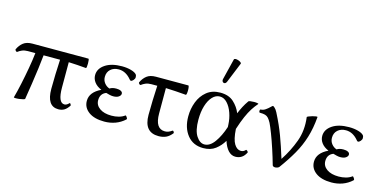

<svg xmlns="http://www.w3.org/2000/svg" viewBox="-70 -1064 2866 1442"><g transform="rotate(15 1363.0 -343.0)"><path d="M82 10Q96 -40 109.5 -103.5Q123 -167 134.5 -232Q146 -297 152 -352H94Q68 -352 49.5 -344Q31 -336 20 -327Q15 -322 7 -329Q-1 -336 2 -343Q17 -375 42.5 -395Q68 -415 113 -415H548Q551 -415 552.5 -404Q554 -393 554 -378.5Q554 -364 552.5 -353Q551 -342 548 -342Q513 -345 479 -347.5Q445 -350 412 -351V-155Q412 -36 462 -36Q479 -36 497 -55Q501 -60 506 -51Q511 -42 510 -40Q492 -12 472.5 -0.5Q453 11 427 11Q337 11 337 -124Q337 -180 339 -237.5Q341 -295 344 -352H216Q212 -308 204 -248.5Q196 -189 186.5 -124Q177 -59 167 0Q166 3 153 6.5Q140 10 123 12Q106 14 93.5 13.5Q81 13 82 10Z M784 11Q706 11 662 -21.5Q618 -54 618 -106Q618 -174 702 -214Q666 -229 647 -254Q628 -279 628 -309Q628 -359 676.5 -392Q725 -425 807 -425Q846 -425 878 -416Q910 -407 922 -392Q927 -386 927 -371Q927 -360 917 -348.5Q907 -337 898 -337Q892 -337 886 -346Q844 -396 790 -396Q751 -396 726.5 -374Q702 -352 702 -315Q702 -288 718 -267.5Q734 -247 758 -239Q777 -252 809 -252Q831 -252 844.5 -245Q858 -238 858 -225Q858 -212 843 -201Q828 -190 800 -190Q786 -190 772 -193.5Q758 -197 744 -201Q699 -184 699 -133Q699 -94 733 -70Q767 -46 825 -46Q854 -46 880.5 -53Q907 -60 927 -75Q929 -77 934 -71.5Q939 -66 942.5 -59Q946 -52 942 -48Q909 -18 869 -3.5Q829 11 784 11Z M1206 11Q1093 11 1093 -124Q1093 -180 1095 -237.5Q1097 -295 1100 -352H1054Q1028 -352 1009.5 -344Q991 -336 980 -327Q975 -322 967 -329Q959 -336 962 -343Q977 -375 1002.5 -395Q1028 -415 1073 -415H1325Q1328 -415 1330 -404Q1332 -393 1332 -378.5Q1332 -364 1330 -353Q1328 -342 1325 -342Q1285 -345 1245.5 -348Q1206 -351 1167 -352V-155Q1167 -36 1243 -36Q1270 -36 1296 -55Q1302 -60 1307.5 -51Q1313 -42 1311 -40Q1289 -12 1264 -0.5Q1239 11 1206 11Z M1553 11Q1474 11 1429 -45.5Q1384 -102 1384 -191Q1384 -250 1404.5 -303.5Q1425 -357 1467 -391Q1509 -425 1572 -425Q1638 -425 1676.5 -389.5Q1715 -354 1733 -308Q1745 -337 1758.5 -363Q1772 -389 1791 -416Q1793 -419 1806 -421Q1819 -423 1834.5 -423Q1850 -423 1860 -421Q1870 -419 1868 -416Q1846 -391 1827.5 -362Q1809 -333 1791 -292Q1773 -251 1754 -192Q1759 -111 1780.5 -76.5Q1802 -42 1832 -42Q1853 -42 1867 -58Q1870 -63 1878.5 -55.5Q1887 -48 1885 -43Q1859 11 1803 11Q1772 11 1748 -14.5Q1724 -40 1709 -87Q1685 -46 1647.5 -17.5Q1610 11 1553 11ZM1464 -186Q1464 -102 1491.5 -60Q1519 -18 1555 -18Q1597 -18 1632.5 -67Q1668 -116 1692 -190Q1691 -200 1691 -210Q1689 -255 1674 -298Q1659 -341 1633.5 -368.5Q1608 -396 1576 -396Q1544 -396 1518.5 -369Q1493 -342 1478.5 -294.5Q1464 -247 1464 -186ZM1599 -518Q1593 -504 1583.5 -502Q1574 -500 1567.5 -508Q1561 -516 1564 -529L1604 -691Q1606 -698 1615.5 -698.5Q1625 -699 1637 -695Q1649 -691 1657 -685Q1665 -679 1662 -673Z M2113 11Q2106 11 2100 8.5Q2094 6 2092 0Q2076 -57 2056 -118Q2036 -179 2017 -228.5Q1998 -278 1986 -302Q1974 -324 1963.5 -335.5Q1953 -347 1938 -351.5Q1923 -356 1897 -356Q1890 -356 1890 -368.5Q1890 -381 1897 -381Q1915 -381 1932 -392.5Q1949 -404 1963 -418Q1976 -431 1979 -431Q1982 -431 1993 -421.5Q2004 -412 2015 -391Q2039 -344 2056 -305.5Q2073 -267 2086.5 -231Q2100 -195 2113.5 -154.5Q2127 -114 2143 -63Q2195 -142 2226.5 -228Q2258 -314 2245 -415Q2244 -418 2256 -423Q2268 -428 2283.5 -432.5Q2299 -437 2311 -438.5Q2323 -440 2323 -436Q2316 -349 2294 -277Q2272 -205 2234 -138.5Q2196 -72 2143 0Q2138 5 2129.5 8Q2121 11 2113 11Z M2550 11Q2472 11 2428 -21.5Q2384 -54 2384 -106Q2384 -174 2468 -214Q2432 -229 2413 -254Q2394 -279 2394 -309Q2394 -359 2442.5 -392Q2491 -425 2573 -425Q2612 -425 2644 -416Q2676 -407 2688 -392Q2693 -386 2693 -371Q2693 -360 2683 -348.5Q2673 -337 2664 -337Q2658 -337 2652 -346Q2610 -396 2556 -396Q2517 -396 2492.5 -374Q2468 -352 2468 -315Q2468 -288 2484 -267.5Q2500 -247 2524 -239Q2543 -252 2575 -252Q2597 -252 2610.5 -245Q2624 -238 2624 -225Q2624 -212 2609 -201Q2594 -190 2566 -190Q2552 -190 2538 -193.5Q2524 -197 2510 -201Q2465 -184 2465 -133Q2465 -94 2499 -70Q2533 -46 2591 -46Q2620 -46 2646.5 -53Q2673 -60 2693 -75Q2695 -77 2700 -71.5Q2705 -66 2708.5 -59Q2712 -52 2708 -48Q2675 -18 2635 -3.5Q2595 11 2550 11Z"/></g></svg>

Font: Junicode SmExp
Style: Regular
Weight: 400
Width: 6
Designer: Peter S. Baker
Version: Version 2.205; ttfautohint (v1.8.4)